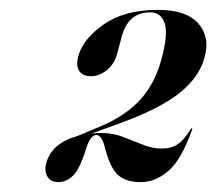

<svg xmlns="http://www.w3.org/2000/svg" viewBox="-20 -728 438 389"><path d="M73.5 -397Q84.5 -438 137 -452.5L175 -468.5Q228 -489 260.2 -521.8Q292.5 -554.5 307 -607.5Q321 -659.5 313.5 -681.2Q306 -703 284.5 -703Q239.5 -703 226.5 -653.5L217.5 -619.5Q212 -598.5 196.5 -586Q181 -573.5 164.5 -573.5Q147.5 -573.5 140.5 -584.2Q133.5 -595 138.5 -614Q148 -649 190 -678.5Q232 -708 300 -708Q357.5 -708 381.8 -680.5Q406 -653 394.5 -612Q384 -571.5 343 -539Q302 -506.5 215.5 -475.5L165.5 -457.5Q175.5 -458.5 186.5 -458.5Q208 -458.5 228.8 -450.8Q249.5 -443 269.2 -435Q289 -427 306.5 -427Q327.5 -427 340.5 -436Q353.5 -445 366.5 -466.5Q368 -468.5 368.5 -468Q370 -468 369.5 -466Q347.5 -404 321 -381.5Q294.5 -359 265 -359Q235.5 -359 219 -373.5Q202.5 -388 191 -434.5Q185 -454.5 175 -454.5Q169.5 -454.5 163.8 -447.2Q158 -440 152 -419Q140.5 -384 127.2 -371.5Q114 -359 98.5 -359Q83 -359 76.2 -370Q69.5 -381 73.5 -397Z"/></svg>

Font: Fraunces 144pt SemiBold
Style: Italic
Weight: 600
Italic angle: -16°
Version: Version 1.000;[0bf87f6ff]